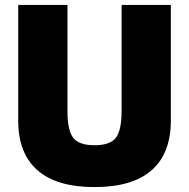

<svg xmlns="http://www.w3.org/2000/svg" viewBox="-20 -750 768 780"><path d="M364 10Q210 10 132 -58.5Q54 -127 54 -260V-730H254V-300Q254 -220 277.5 -190Q301 -160 364 -160Q427 -160 450.5 -190Q474 -220 474 -300V-730H674V-260Q674 -127 596 -58.5Q518 10 364 10Z"/></svg>

Font: M PLUS 1 Thin Black
Style: Regular
Weight: 900
Version: Version 1.001